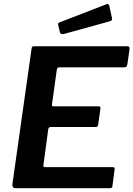

<svg xmlns="http://www.w3.org/2000/svg" viewBox="-20 -984 698 1004"><path d="M145 -729Q146 -737 148.5 -739.5Q151 -742 158 -742H647Q660 -742 657 -723L646 -648Q645 -639 641 -635.5Q637 -632 627 -632H292Q285 -632 281.5 -629.5Q278 -627 277 -619L252 -439Q251 -432 253 -430Q255 -428 260 -428H494Q502 -428 504 -424.5Q506 -421 505 -415L493 -330Q492 -320 480 -320H245Q234 -320 232 -306L207 -121Q206 -110 213 -110H568Q576 -110 578.5 -107Q581 -104 579 -96L568 -12Q567 -5 564.5 -2.5Q562 0 553 0H62Q42 0 45 -22L145 -729ZM552 -952 565 -892Q567 -884 565 -879.5Q563 -875 552 -872L313 -806Q303 -804 298 -808Q293 -812 292 -820L285 -850Q282 -864 289 -866L537 -962Q542 -965 546 -962.5Q550 -960 552 -952Z"/></svg>

Font: Libre Franklin SemiBold
Style: Italic
Weight: 600
Italic angle: -8°
Designer: Pablo Impallari, Rodrigo Fuenzalida, Nhung Nguyen
Foundry: Impallari Type
Version: Version 3.000